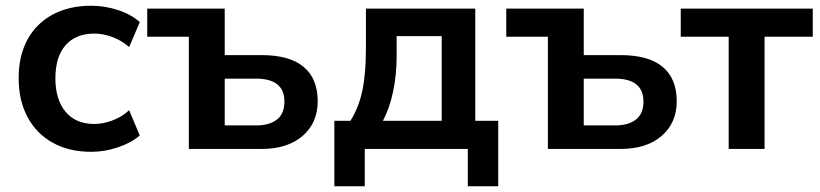

<svg xmlns="http://www.w3.org/2000/svg" viewBox="-20 -519 2858 669"><path d="M298 10Q221 10 164 -21.5Q107 -53 76 -111Q45 -169 45 -247Q45 -325 76 -381.5Q107 -438 164 -468.5Q221 -499 298 -499Q345 -499 391 -484Q437 -469 467 -442L430 -355Q404 -378 371.5 -390Q339 -402 309 -402Q244 -402 208.5 -361.5Q173 -321 173 -246Q173 -172 208.5 -129.5Q244 -87 309 -87Q338 -87 371 -99Q404 -111 430 -135L467 -47Q437 -21 390.5 -5.5Q344 10 298 10Z M638 0V-391H493V-489H763V-327H891Q989 -327 1038 -286Q1087 -245 1087 -166Q1087 -91 1034.5 -45.5Q982 0 891 0ZM763 -82H872Q919 -82 945 -102.5Q971 -123 971 -165Q971 -245 872 -245H763Z M1145 130V-98H1201Q1230 -144 1242.5 -203Q1255 -262 1255 -350V-489H1636V-98H1716V130H1610V0H1251V130ZM1314 -98H1519V-393H1362V-321Q1362 -258 1349.5 -199Q1337 -140 1314 -98Z M1889 0V-391H1744V-489H2014V-327H2142Q2240 -327 2289 -286Q2338 -245 2338 -166Q2338 -91 2285.5 -45.5Q2233 0 2142 0ZM2014 -82H2123Q2170 -82 2196 -102.5Q2222 -123 2222 -165Q2222 -245 2123 -245H2014Z M2519 0V-391H2352V-489H2812V-391H2644V0Z"/></svg>

Font: Nunito Sans
Style: Bold
Weight: 700
Designer: Vernon Adams
Foundry: Vernon Adams
Version: Version 3.101; ttfautohint (v1.8.4.7-5d5b);gftools[0.9.27]